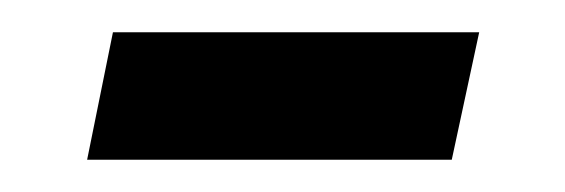

<svg xmlns="http://www.w3.org/2000/svg" viewBox="-20 -312 350 119"><path d="M34 -213 50 -292H277L260 -213Z"/></svg>

Font: TypoPRO Source Sans Pro
Style: Italic
Weight: 600
Italic angle: -11°
Designer: Paul D. Hunt
Foundry: Adobe Systems Incorporated
Version: Version 1.075;PS 2.000;hotconv 1.0.86;makeotf.lib2.5.63406